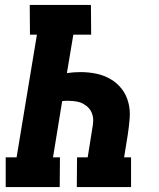

<svg xmlns="http://www.w3.org/2000/svg" viewBox="-20 -755 640 775"><path d="M3 0V-120H47L129 -615H101L100 -735H347L348 -615H276L250 -460Q263 -462 277.5 -463Q292 -464 305 -464Q338 -464 369 -457.5Q400 -451 426.5 -435.5Q453 -420 471.5 -396Q490 -372 498 -341.5Q506 -311 503.5 -278.5Q501 -246 496 -213L481 -120H509V0H290L291 -120H334L352 -233Q355 -248 356 -263.5Q357 -279 352.5 -293.5Q348 -308 338.5 -318.5Q329 -329 316 -336Q303 -343 288 -345.5Q273 -348 257 -348Q251 -348 244 -348Q237 -348 231 -347L194 -120H222L221 0Z"/></svg>

Font: Iosevka Etoile Heavy
Style: Italic
Weight: 900
Italic angle: -9°
Designer: Belleve Invis
Foundry: Belleve Invis
Version: Version 22.1.2; ttfautohint (v1.8.4)